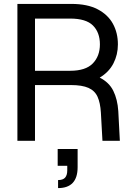

<svg xmlns="http://www.w3.org/2000/svg" viewBox="-20 -720 680 982"><path d="M69 0V-700H345Q427 -700 479.5 -672.5Q532 -645 557.5 -598.5Q583 -552 583 -493Q583 -440 560 -395.5Q537 -351 490 -323Q538 -299 559.5 -255.5Q581 -212 585 -152L593 0H504L496 -144Q493 -194 479 -225Q465 -256 432.5 -270.5Q400 -285 342 -285H159V0ZM159 -358H339Q418 -358 454.5 -395.5Q491 -433 491 -493Q491 -554 455.5 -589.5Q420 -625 339 -625H159ZM277 242V201Q302 201 313 188.5Q324 176 324 151V128H275V42H377V135Q377 242 277 242Z"/></svg>

Font: HostGroteskRegular
Style: Regular
Weight: 400
Designer: Doukan Karapınar based on Poppins by Indian Type Foundry, Jonny Pinhorn
Foundry: Element Type
Version: Version 1.001; ttfautohint (v1.8.4.7-5d5b)